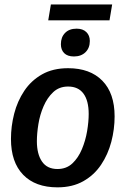

<svg xmlns="http://www.w3.org/2000/svg" viewBox="-20 -813 552 846"><path d="M233.3 12.5Q135.8 12.5 82.1 -42.9Q28.3 -98.3 28.3 -200.8Q28.3 -256.7 42.5 -312.1Q56.7 -367.5 87.1 -412.9Q117.5 -458.3 165.4 -485.4Q213.3 -512.5 280 -512.5Q376.7 -512.5 430.8 -457.5Q485 -402.5 485 -300Q485 -243.3 470.4 -187.9Q455.8 -132.5 425.4 -87.1Q395 -41.7 347.1 -14.6Q299.2 12.5 233.3 12.5ZM233.3 -68.3Q272.5 -68.3 298.8 -92.9Q325 -117.5 340.8 -155.4Q356.7 -193.3 363.8 -235Q370.8 -276.7 370.8 -310.8Q370.8 -369.2 347.9 -400.4Q325 -431.7 280 -431.7Q240.8 -431.7 214.6 -407.1Q188.3 -382.5 172.1 -345Q155.8 -307.5 149.2 -266.2Q142.5 -225 142.5 -190.8Q142.5 -134.2 165 -101.3Q187.5 -68.3 233.3 -68.3ZM192.5 -723.3 204.2 -793.3H474.2L462.5 -723.3ZM305.8 -564.2Q277.5 -564.2 262.9 -578.8Q248.3 -593.3 248.3 -618.3Q248.3 -649.2 266.7 -667.9Q285 -686.7 317.5 -686.7Q345 -686.7 360.4 -671.7Q375.8 -656.7 375.8 -632.5Q375.8 -601.7 356.7 -582.9Q337.5 -564.2 305.8 -564.2Z"/></svg>

Font: Familjen Grotesk GF Medium
Style: Italic
Weight: 500
Designer: Anders Wikstroem, Jonas Baeckman, Matilda Gysing, Kristian Moeller
Foundry: Familjen STHML AB
Version: Version 2.000; Beta; Release 4; Build 6